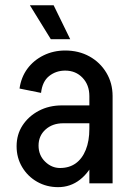

<svg xmlns="http://www.w3.org/2000/svg" viewBox="-20 -718 506 752"><path d="M330 0V-344.2H421V0ZM207.5 15 215 -60Q251 -60 276.4 -78.1Q301.8 -96.2 315.9 -131Q330 -165.8 330 -213.5L375 -216Q375 -148.2 353 -96Q331 -43.8 293.4 -14.4Q255.8 15 207.5 15ZM207.5 15Q162.5 15 125.5 -6Q88.5 -27 66.8 -63.5Q45 -100 45 -145.2L131 -147.8Q131 -110 156.6 -85Q182.2 -60 215 -60ZM45 -145.2Q45 -191.5 68.5 -227.2Q92 -263 132.1 -284.1Q172.2 -305.2 222.5 -305.2L227.5 -235.2Q185.8 -235.2 158.4 -210.8Q131 -186.2 131 -147.8ZM227.5 -235.2 222.5 -305.2H377.2V-235.2ZM330 -213.5V-342.5H375V-216ZM421 -341.5H330Q330 -385.5 303.2 -413.5Q276.5 -441.5 235.2 -441.5V-520.2Q288.5 -520.2 330.4 -497Q372.2 -473.8 396.6 -433.1Q421 -392.5 421 -341.5ZM140.8 -354.2 56.5 -371.2Q62.8 -415.5 87.2 -448.8Q111.8 -482 150.5 -501.1Q189.2 -520.2 235.5 -520.2V-441.5Q199.2 -441.5 172.5 -420.2Q145.8 -399 140.8 -354.2ZM179 -564.5 97 -697.5H190L255 -564.5Z"/></svg>

Font: Akshar Light
Style: Regular
Weight: 300
Designer: Tall Chai
Foundry: Tall Chai
Version: Version 1.100